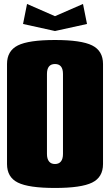

<svg xmlns="http://www.w3.org/2000/svg" viewBox="-20 -930 550 960"><path d="M95.2 -810.1 115.2 -910.2 254.9 -849.1 395 -910.2 415 -810.1 254.9 -774.9ZM495.1 -609.9V-109.9Q495.1 -43.9 440.7 -17.1Q386.2 9.8 254.9 9.8Q123.5 9.8 69.3 -17.1Q15.1 -43.9 15.1 -109.9V-609.9Q15.1 -675.8 69.3 -702.9Q123.5 -730 254.9 -730Q386.2 -730 440.7 -702.9Q495.1 -675.8 495.1 -609.9ZM214.8 -560.1V-160.2Q214.8 -135.7 225.1 -122.8Q235.4 -109.9 254.9 -109.9Q274.4 -109.9 284.7 -122.8Q294.9 -135.7 294.9 -160.2V-560.1Q294.9 -609.9 254.9 -609.9Q214.8 -609.9 214.8 -560.1Z"/></svg>

Font: Mikodacs
Style: Regular
Weight: 400
Designer: gluk (gluksza@wp.pl)
Foundry: gluk (gluksza@wp.pl)
Version: Version 0.28